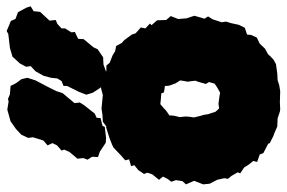

<svg xmlns="http://www.w3.org/2000/svg" viewBox="-166 -692 882 591"><g transform="rotate(-90 275.5 -397.0)"><path d="M234 24 227 23 206 16 181 15 163 7 152 3 130 -8 128 -13 99 -28 95 -39 72 -47 75 -59 63 -74 55 -87 37 -99 40 -107 29 -126 20 -137 22 -148 17 -170 5 -193 3 -213 14 -241 3 -266 13 -277 16 -297 11 -311 20 -323 27 -337 17 -349 34 -370 39 -385 35 -395 47 -413 62 -425 59 -435 80 -441 77 -453 92 -466 116 -489 124 -493 147 -502 179 -512 181 -511 196 -522 216 -523 236 -526 278 -522 301 -528 317 -520 354 -511H369L377 -501L400 -492L413 -484L429 -481L438 -464L447 -456L464 -433L468 -421L486 -405L483 -391L498 -377L493 -372L508 -355L509 -327L521 -313L512 -290L514 -265L522 -240L513 -209L520 -198L511 -184L502 -156L504 -143L499 -126L494 -103L485 -85L464 -78L463 -66L455 -48L436 -39L421 -23L403 -13L397 -6L386 4L373 11L344 15L324 16L308 21L290 24L256 23ZM285 -161 298 -168 306 -173 313 -178 316 -188 318 -195 312 -205 315 -215 316 -219 319 -229 322 -237 321 -247 320 -254 319 -262 321 -271 323 -284 314 -298 312 -304 307 -317 306 -326V-331L297 -332L286 -334L283 -342L270 -343L259 -344L250 -345L238 -335L231 -328L224 -323L215 -317V-310L214 -302L212 -293L210 -286L211 -276L212 -267L211 -255L209 -242L211 -233L214 -221L217 -211L219 -198L223 -186L226 -176L231 -170L237 -164L251 -166L259 -165L274 -163ZM344 -510 315 -517 300 -530 285 -553 279 -573 288 -596 306 -632V-643L321 -649L329 -662L331 -681L337 -704L351 -729L367 -744L365 -758L375 -777L396 -800L423 -808L466 -813L475 -818L506 -805L512 -791L533 -783L547 -757L551 -744L536 -735L534 -715L507 -686L509 -667L497 -662L483 -649V-638L471 -619L472 -608L451 -598L450 -581L425 -551L419 -538L394 -521L372 -520ZM88 -555 79 -569 84 -582 82 -600 103 -625 110 -641 107 -649 123 -663 130 -677 123 -692 138 -705 148 -737 146 -752 156 -773 173 -789 197 -806 233 -816 258 -812 266 -814 280 -808 306 -806 314 -790 327 -772 331 -754 323 -729 305 -695 290 -665 284 -646 253 -609 255 -593 247 -580 221 -547 208 -541 207 -529 183 -523 180 -516 146 -512 131 -513 104 -531 87 -537Z"/></g></svg>

Font: Winky Rough Black
Style: Regular
Weight: 900
Designer: Simon Atzbach
Foundry: typofactur
Version: Version 1.206; ttfautohint (v1.8.4.7-5d5b)